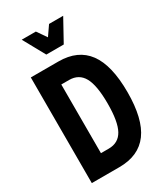

<svg xmlns="http://www.w3.org/2000/svg" viewBox="-248 -1151 1096 1259"><g transform="rotate(-30 300.0 -522.0)"><path d="M61 0V-800H270Q417 -800 489.5 -701.5Q562 -603 562 -400Q562 -197 489.5 -98.5Q417 0 270 0ZM211 -140H270Q344 -140 378 -201.5Q412 -263 412 -400Q412 -537 378 -598.5Q344 -660 270 -660H211ZM447 -1044 356 -879H224L133 -1044H240L327 -918H253L340 -1044Z"/></g></svg>

Font: Martian Mono Condensed SemiBold
Style: Regular
Weight: 600
Width: 3
Designer: Roman Shamin
Foundry: Evil Martians
Version: Version 1.000